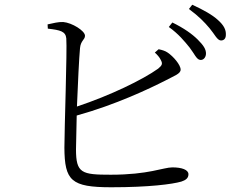

<svg xmlns="http://www.w3.org/2000/svg" viewBox="-20 -796 1040 811"><path d="M781 -595C801 -569 810 -545 825 -543C838 -541 849 -552 850 -568C851 -588 839 -605 815 -629C792 -652 757 -677 708 -701L693 -682C734 -653 760 -621 781 -595ZM865 -677C887 -651 897 -626 913 -625C926 -625 934 -633 934 -649C935 -670 926 -689 900 -712C877 -733 840 -754 792 -776L778 -758C820 -727 843 -703 865 -677ZM634 -574C644 -565 654 -554 659 -543C668 -527 665 -520 648 -506C582 -459 446 -393 305 -346C309 -444 314 -551 318 -593C321 -625 339 -628 339 -645C339 -666 284 -700 247 -703C227 -704 204 -698 181 -693L182 -675C236 -669 257 -663 260 -634C264 -584 252 -249 252 -172C253 -33 280 -5 450 -5C610 -5 708 -18 746 -29C764 -35 776 -43 776 -60C776 -79 748 -89 708 -89C670 -89 608 -58 448 -58C325 -58 301 -64 301 -165L304 -308C470 -354 612 -422 679 -456C716 -476 743 -484 743 -502C743 -522 712 -558 688 -574C678 -581 665 -585 650 -588Z"/></svg>

Font: Noto Serif KR Light
Style: Regular
Weight: 300
Designer: Ryoko NISHIZUKA 西塚涼子 (kana & ideographs); Frank Grießhammer (Latin, Greek & Cyrillic); Wenlong ZHANG 张文龙 (bopomofo); San
Foundry: Adobe
Version: Version 2.001;hotconv 1.1.0;makeotfexe 2.6.0